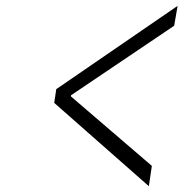

<svg xmlns="http://www.w3.org/2000/svg" viewBox="-20 -623 640 655"><path d="M487.8 12.2 165 -272 171.9 -318.8 585.9 -603 574.2 -535.2 222.2 -297.9V-293.9L498 -57.1Z"/></svg>

Font: Office Code Pro Light Italic
Style: Regular
Weight: 300
Italic angle: -9°
Designer: Nathan Rutzky & Paul D. Hunt
Foundry: Adobe Systems Incorporated
Version: Version 1.004;PS 001.004;hotconv 1.0.70;makeotf.lib2.5.58329